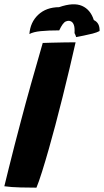

<svg xmlns="http://www.w3.org/2000/svg" viewBox="-30 -856 479 885"><path d="M138 9Q108.5 9 65 8Q21.5 7 -10 2.5Q-2 -30 10.5 -80.8Q23 -131.5 37.8 -189Q52.5 -246.5 66.5 -298.5Q87.5 -378.5 113 -469.2Q138.5 -560 167 -658Q178 -658.5 206.8 -659.2Q235.5 -660 267 -660.5Q298.5 -661 318.5 -661Q306.5 -607.5 291 -542.2Q275.5 -477 258.5 -408.8Q241.5 -340.5 225 -278.5Q211.5 -227 195.2 -170Q179 -113 163.8 -64.5Q148.5 -16 138 9ZM105.5 -699Q109.5 -753.5 146.2 -788Q183 -822.5 242.5 -823Q308.5 -846 347.8 -829Q387 -812 402.5 -763.5Q430.5 -750.5 429 -713Q417 -706.5 397 -701.2Q377 -696 356.2 -692Q335.5 -688 321 -685Q319.5 -690 317.8 -694.5Q316 -699 313.5 -703.5Q315 -728.5 310.5 -740.8Q306 -753 298 -757Q287.5 -763 273.5 -757.2Q259.5 -751.5 243 -716Q193.5 -716 158.2 -712.5Q123 -709 105.5 -699Z"/></svg>

Font: Grandstander
Style: Bold Italic
Weight: 700
Italic angle: -15°
Designer: Tyler Finck
Foundry: Etcetera Type Co
Version: Version 1.200; ttfautohint (v1.8.3)